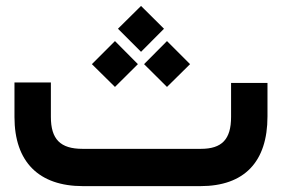

<svg xmlns="http://www.w3.org/2000/svg" viewBox="-20 -634 960 654"><path d="M261.2 -127C185.5 -127 153.3 -159.7 153.3 -235.8V-353H29.3V-235.4C29.3 -82.5 112.3 0 262.7 0H662.6C812.5 0 891.1 -83 891.1 -237.3V-351.6H767.1V-235.8C767.1 -159.2 735.8 -127 664.1 -127ZM371.6 -337.9 449.7 -415.5 371.6 -494.1 293 -415.5ZM548.8 -337.9 627.4 -415.5 548.8 -494.1 470.7 -415.5ZM460.4 -457.5 538.6 -536.1 460.4 -613.8 381.8 -536.1Z"/></svg>

Font: Shabnam
Style: Bold
Weight: 700
Foundry: DejaVu fonts team - Redesigned by Saber Rastikerdar - Based on Vazir font
Version: Version 5.0.1